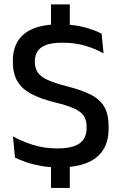

<svg xmlns="http://www.w3.org/2000/svg" viewBox="-20 -764 564 890"><path d="M303.5 -743.5V-597.5H216.5V-743.5ZM303.5 -56.5V107H216.5V-56.5ZM253.5 12Q208 12 169.5 5Q131 -2 100.8 -12.5Q70.5 -23 49.5 -33.5L40 -132Q78.5 -110 131.2 -93Q184 -76 245.5 -76Q315.5 -76 348.5 -99.2Q381.5 -122.5 381.5 -169.5V-177Q381.5 -207.5 368.2 -227.2Q355 -247 323.5 -261.2Q292 -275.5 238 -288.5Q167 -306 123.2 -329.8Q79.5 -353.5 59.5 -389.2Q39.5 -425 39.5 -478.5V-483.5Q39.5 -564 93 -607.5Q146.5 -651 253.5 -651Q322 -651 370.8 -637.8Q419.5 -624.5 451 -608L460 -516.5Q423.5 -537.5 376 -551.8Q328.5 -566 269 -566Q222.5 -566 194.5 -555.8Q166.5 -545.5 154 -526.2Q141.5 -507 141.5 -480V-478Q141.5 -450 154 -430Q166.5 -410 198.2 -394.8Q230 -379.5 288.5 -364.5Q358 -347 400.8 -325.2Q443.5 -303.5 463.5 -268.8Q483.5 -234 483.5 -177.5V-167.5Q483.5 -79 426 -33.5Q368.5 12 253.5 12Z"/></svg>

Font: Anek Kannada Medium Medium
Style: Regular
Weight: 500
Version: Version 1.003